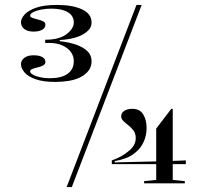

<svg xmlns="http://www.w3.org/2000/svg" viewBox="-20 -743 840 778"><path d="M204 -411Q155 -411 124 -422Q93 -433 79 -450Q65 -467 65 -483Q65 -498 78.5 -508.5Q92 -519 116 -519Q138 -519 151 -512Q164 -505 164 -492Q164 -483 155 -478Q146 -473 133 -470Q120 -467 111 -463.5Q102 -460 102 -454Q102 -447 113.5 -440.5Q125 -434 143 -430Q161 -426 181 -426Q229 -426 254 -444Q279 -462 279 -495Q279 -516 267 -532.5Q255 -549 232.5 -559Q210 -569 181 -569H163V-582Q220 -582 249.5 -604.5Q279 -627 279 -652Q279 -679 255 -693.5Q231 -708 188 -708Q166 -708 146 -704Q126 -700 114 -693.5Q102 -687 102 -679Q102 -674 111.5 -670.5Q121 -667 133.5 -664Q146 -661 155 -656.5Q164 -652 164 -642Q164 -630 151 -622.5Q138 -615 116 -615Q92 -615 78.5 -625.5Q65 -636 65 -653Q65 -668 80 -684.5Q95 -701 127 -712Q159 -723 211 -723Q274 -723 312.5 -705Q351 -687 351 -652Q351 -630 331.5 -614Q312 -598 282.5 -590Q253 -582 222 -581V-576Q253 -573 282.5 -564Q312 -555 331.5 -538Q351 -521 351 -495Q351 -473 339 -457Q327 -441 306.5 -430.5Q286 -420 259.5 -415.5Q233 -411 204 -411ZM433 -78V-93Q450 -99 467.5 -108Q485 -117 499 -129Q513 -139 521.5 -153Q530 -167 530 -183Q530 -202 521 -214Q512 -226 500.5 -235Q489 -244 480 -252.5Q471 -261 471 -272Q471 -285 483 -293.5Q495 -302 517 -302Q546 -302 560 -280Q574 -258 574 -224Q574 -195 562.5 -169Q551 -143 530 -126Q513 -111 490.5 -102.5Q468 -94 445 -90V-85L613 -89V-222L674 -302H680V-91L733 -93V-78H680V-14L729 -9V0H564V-9L613 -14V-78ZM250 15 533 -723H554L271 15Z"/></svg>

Font: Kalnia SemiExpanded
Style: Regular
Weight: 400
Width: 6
Designer: Frida Medrano
Foundry: Frida Medrano
Version: Version 1.105